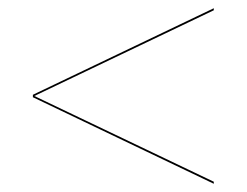

<svg xmlns="http://www.w3.org/2000/svg" viewBox="-20 -621 600 467"><path d="M60 -384.5 500 -174V-179L63.5 -387.5L500 -596V-601L60 -390.5Z"/></svg>

Font: Bodoni* 36pt Fatface
Style: Italic
Weight: 900
Italic angle: -13°
Version: Version 2.3